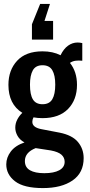

<svg xmlns="http://www.w3.org/2000/svg" viewBox="-20 -783 457 980"><path d="M235 -763 207 -676H251V-581H143V-659L185 -763ZM199 177Q102 177 57 142.5Q12 108 12 56Q12 21 35 -9.5Q58 -40 105 -56Q81 -69 69.5 -89.5Q58 -110 58 -131Q58 -153 68 -172.5Q78 -192 94 -207Q23 -251 23 -350Q23 -425 67.5 -473Q112 -521 197 -521Q250 -521 289 -501Q305 -534 327.5 -550Q350 -566 376 -566Q388 -566 400 -563V-473Q382 -475 366 -473Q350 -471 337 -462Q373 -417 373 -350Q373 -274 327.5 -227Q282 -180 197 -180Q172 -180 151 -184Q145 -173 145 -161Q145 -133 190 -124L284 -106Q349 -93 378 -58Q407 -23 407 24Q407 99 350.5 138Q294 177 199 177ZM197 -251Q232 -251 247 -276.5Q262 -302 262 -351Q262 -399 247 -424.5Q232 -450 197 -450Q162 -450 147.5 -424Q133 -398 133 -351Q133 -300 148 -275.5Q163 -251 197 -251ZM107 39Q107 71 133 86Q159 101 206 101Q255 101 282.5 86Q310 71 310 43Q310 21 293.5 6.5Q277 -8 240 -15L162 -27Q107 -5 107 39Z"/></svg>

Font: Special Gothic Condensed One
Style: Regular
Weight: 400
Designer: Alistair McCready
Foundry: Monolith
Version: Version 1.010; ttfautohint (v1.8.4.7-5d5b)